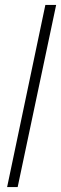

<svg xmlns="http://www.w3.org/2000/svg" viewBox="-20 -763 249 783"><path d="M9 0 165 -743H209L52 0Z"/></svg>

Font: Saira Condensed ExtraLight
Style: Italic
Weight: 250
Width: 3
Italic angle: -12°
Designer: Hector Gatti with collaboration of the Omnibus-Type team
Foundry: Omnibus-Type
Version: Version 1.101